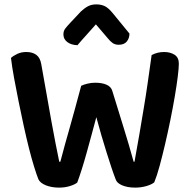

<svg xmlns="http://www.w3.org/2000/svg" viewBox="-20 -849 872 875"><path d="M350 -458Q360 -463 377.5 -467.5Q395 -472 414 -472Q446 -472 466.5 -462.5Q487 -453 492 -434Q507 -386 519.5 -345Q532 -304 544 -265.5Q556 -227 567 -189.5Q578 -152 589 -112H593Q605 -176 615 -236Q625 -296 635 -355Q645 -414 653.5 -474Q662 -534 671 -598Q697 -612 728 -612Q756 -612 775.5 -599.5Q795 -587 795 -559Q795 -539 790 -499Q785 -459 776.5 -409Q768 -359 756.5 -302.5Q745 -246 732.5 -192.5Q720 -139 707.5 -93Q695 -47 683 -18Q671 -8 647 -1Q623 6 596 6Q561 6 536.5 -4.5Q512 -15 507 -32Q498 -55 487.5 -86.5Q477 -118 465.5 -155Q454 -192 442 -232.5Q430 -273 419 -315Q408 -274 396.5 -231.5Q385 -189 374 -149.5Q363 -110 352 -75.5Q341 -41 332 -17Q321 -8 298.5 -1Q276 6 249 6Q215 6 189 -4.5Q163 -15 155 -32Q147 -52 135.5 -89Q124 -126 112 -173.5Q100 -221 88 -276Q76 -331 65 -385.5Q54 -440 44.5 -491.5Q35 -543 30 -585Q41 -595 59 -603.5Q77 -612 100 -612Q128 -612 145.5 -599Q163 -586 168 -557Q183 -474 194 -410.5Q205 -347 214.5 -295Q224 -243 232.5 -199Q241 -155 250 -112H255Q266 -155 276.5 -192Q287 -229 298 -268Q309 -307 321.5 -352.5Q334 -398 350 -458ZM417 -738Q392 -709 373 -688.5Q354 -668 333 -643Q304 -644 286.5 -657.5Q269 -671 269 -692Q269 -708 277.5 -719Q286 -730 302 -747L349 -797Q365 -812 381 -820.5Q397 -829 419 -829Q440 -829 456.5 -821.5Q473 -814 493 -790L570 -696Q570 -675 558 -660Q546 -645 521 -645Q504 -645 492.5 -653.5Q481 -662 470 -676Z"/></svg>

Font: Baloo 2 SemiBold
Style: Regular
Weight: 600
Designer: Sarang Kulkarni and Ek Type
Foundry: Ek Type
Version: Version 1.640;hotconv 1.0.111;makeotfexe 2.5.65597; ttfautoh